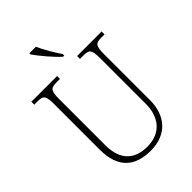

<svg xmlns="http://www.w3.org/2000/svg" viewBox="-269 -1044 1167 1167"><g transform="rotate(-45 315.0 -460.5)"><path d="M342 -771H352V-784C326 -822 287 -886 268 -931H212V-921C235 -886 301 -807 342 -771ZM315 10C459 10 529 -85 529 -210V-605C529 -679 541 -689 589 -689H616V-714H405V-689H435C483 -689 495 -679 495 -606V-211C495 -110 442 -22 318 -22C211 -22 143 -79 143 -210V-605C143 -679 155 -689 203 -689H233V-714H12V-689H40C88 -689 100 -679 100 -607V-214C100 -53 185 10 315 10Z"/></g></svg>

Font: Noto Serif Myanmar SemiCondensed ExtraLight
Style: Regular
Weight: 200
Width: 4
Designer: Ben Mitchell and the Monotype Design Team
Foundry: Monotype Imaging Inc.
Version: Version 2.106